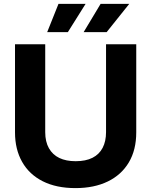

<svg xmlns="http://www.w3.org/2000/svg" viewBox="-20 -956 776 985"><path d="M367 9Q269 9 199.5 -26Q130 -61 93.5 -125.5Q57 -190 57 -277V-729H212V-278Q212 -229 231 -195.5Q250 -162 284.5 -145.5Q319 -129 368 -129Q420 -129 454.5 -146.5Q489 -164 506.5 -197.5Q524 -231 524 -278V-729H679V-277Q679 -187 641 -123Q603 -59 533 -25Q463 9 367 9ZM222 -791 280 -936H419L328 -791ZM409 -791 496 -936H643L527 -791Z"/></svg>

Font: Mona Sans ExtraLight
Style: Bold
Weight: 700
Version: Version 2.000